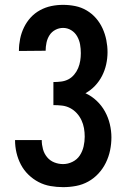

<svg xmlns="http://www.w3.org/2000/svg" viewBox="-20 -763 515 791"><path d="M240 8Q214 8 188 3.5Q162 -1 139 -13Q116 -25 97 -43.5Q78 -62 66 -85Q54 -108 48 -133.5Q42 -159 42 -185V-186H152V-185Q152 -167 157 -148.5Q162 -130 174 -115.5Q186 -101 203.5 -94Q221 -87 240 -87Q260 -87 279 -96.5Q298 -106 309 -123Q320 -140 324.5 -160Q329 -180 329 -200Q329 -218 326 -235Q323 -252 315.5 -268Q308 -284 296 -297Q284 -310 268.5 -318Q253 -326 235.5 -328Q218 -330 200 -330V-425Q216 -425 232 -427Q248 -429 261.5 -436Q275 -443 285.5 -455.5Q296 -468 302 -482.5Q308 -497 310.5 -512.5Q313 -528 313 -544Q313 -562 310 -579.5Q307 -597 298 -613Q289 -629 273.5 -638.5Q258 -648 240 -648Q223 -648 208 -640Q193 -632 184 -618Q175 -604 171.5 -587Q168 -570 168 -554L58 -553V-555Q58 -579 63 -603.5Q68 -628 79 -650.5Q90 -673 106.5 -691Q123 -709 145 -721Q167 -733 191 -738Q215 -743 240 -743Q265 -743 290 -738Q315 -733 337 -720Q359 -707 375.5 -688Q392 -669 402.5 -646Q413 -623 418 -598Q423 -573 423 -548Q423 -523 417.5 -498Q412 -473 400.5 -450.5Q389 -428 371.5 -409.5Q354 -391 332 -379Q358 -367 378.5 -347.5Q399 -328 412.5 -303.5Q426 -279 432.5 -251.5Q439 -224 439 -197Q439 -170 433.5 -143.5Q428 -117 416 -92.5Q404 -68 385.5 -48Q367 -28 343.5 -15Q320 -2 293.5 3Q267 8 240 8Z"/></svg>

Font: Iosevka QP
Style: Bold
Weight: 700
Designer: Belleve Invis
Foundry: Belleve Invis
Version: Version 20.0.0; ttfautohint (v1.8.4)